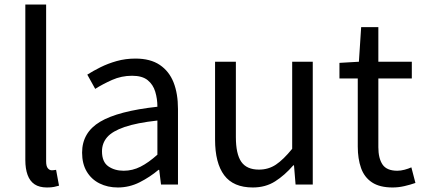

<svg xmlns="http://www.w3.org/2000/svg" viewBox="-20 -816 1871 849"><path d="M188 13Q154 13 133 -1Q112 -15 102 -42.5Q92 -70 92 -108V-796H184V-102Q184 -81 191.5 -72Q199 -63 209 -63Q213 -63 217 -63.5Q221 -64 228 -65L241 5Q231 8 219 10.5Q207 13 188 13Z M501 13Q456 13 420 -5Q384 -23 363.5 -57.5Q343 -92 343 -141Q343 -230 422.5 -277.5Q502 -325 676 -344Q676 -379 666.5 -410.5Q657 -442 633 -461.5Q609 -481 564 -481Q517 -481 475.5 -462.5Q434 -444 401 -423L366 -486Q391 -502 424 -518.5Q457 -535 496 -546Q535 -557 579 -557Q645 -557 686.5 -529Q728 -501 747.5 -451.5Q767 -402 767 -334V0H692L684 -65H681Q643 -33 597.5 -10Q552 13 501 13ZM527 -61Q566 -61 601.5 -79Q637 -97 676 -132V-283Q585 -273 531 -254.5Q477 -236 454 -209.5Q431 -183 431 -147Q431 -100 459 -80.5Q487 -61 527 -61Z M1098 13Q1012 13 971.5 -41Q931 -95 931 -199V-543H1023V-210Q1023 -135 1047 -100.5Q1071 -66 1125 -66Q1167 -66 1200 -88Q1233 -110 1272 -158V-543H1363V0H1287L1280 -85H1277Q1239 -41 1196.5 -14Q1154 13 1098 13Z M1716 13Q1659 13 1625 -9.5Q1591 -32 1576.5 -73Q1562 -114 1562 -168V-469H1481V-538L1567 -543L1577 -696H1653V-543H1801V-469H1653V-165Q1653 -116 1671.5 -88.5Q1690 -61 1737 -61Q1752 -61 1769 -65.5Q1786 -70 1799 -76L1817 -7Q1794 1 1768 7Q1742 13 1716 13Z"/></svg>

Font: Noto Sans JP Thin
Style: Regular
Weight: 400
Version: Version 2.004-H2;hotconv 1.0.118;makeotfexe 2.5.65603